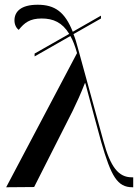

<svg xmlns="http://www.w3.org/2000/svg" viewBox="-20 -790 585 810"><path d="M305 -566 6 0 124 -1 287 -323C305 -360 320 -393 338 -439H340C368 -332 395 -236 407 -191C449 -46 475 0 539 0H542V-42H536C480 -42 446 -85 416 -196L309 -586C303 -609 297 -629 290 -646L406 -712V-724L287 -656C254 -739 212 -770 139 -770C67 -770 41 -740 41 -704C41 -687 48 -672 59 -664C83 -694 106 -712 156 -712C205 -712 243 -695 272 -647L126 -564V-552L277 -638C288 -619 297 -595 305 -566Z"/></svg>

Font: Noto Serif Display Medium
Style: Regular
Weight: 500
Designer: Monotype Design Team
Foundry: Monotype Imaging Inc.
Version: Version 2.009